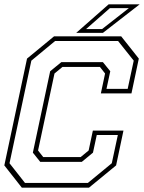

<svg xmlns="http://www.w3.org/2000/svg" viewBox="-20 -868 666 888"><path d="M81 0 0 -103 105 -597 230 -700H540.5L622 -597L588 -436H446.5L466 -528L442 -558.5H269L232 -528L156 -172L180 -141.5H353L390 -172L409.5 -264H551L517 -103L391.5 0ZM95.5 -22H386.5L497 -113L525 -243.5H427.5L410 -162L358.5 -119.5H166L132 -162L212 -538.5L263.5 -580.5H456L490 -538.5L472.5 -457H570.5L598.5 -587.5L526 -678.5H235L125 -587.5L24 -113ZM332.5 -716 482.5 -848H626L456 -716ZM378 -733.5H452L576 -830.5H488.5Z"/></svg>

Font: Tourney Thin ExtraLight
Style: Italic
Weight: 250
Italic angle: -12°
Version: Version 1.015